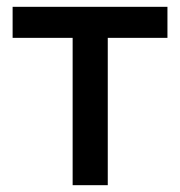

<svg xmlns="http://www.w3.org/2000/svg" viewBox="-20 -543 528 563"><path d="M193 0V-432H17V-523H471V-432H296V0Z"/></svg>

Font: Rising Sun Medium
Style: Regular
Weight: 500
Designer: Matt McInerney, Pablo Impallari, Rodrigo Fuenzalida (Raleway font), Stephen Hutchings (Greek), Cristiano Sobral (main ch
Foundry: The Rising Sun Project Authors
Version: Version 4.327; ttfautohint (v1.8.4.7-5d5b-dirty)